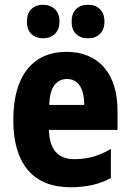

<svg xmlns="http://www.w3.org/2000/svg" viewBox="-20 -777 547 807"><path d="M259 -559Q361 -559 417.5 -493.5Q474 -428 474 -310V-231H186Q188 -108 293 -108Q334 -108 370 -118Q406 -128 446 -151V-29Q377 10 277 10Q158 10 97 -62.5Q36 -135 36 -272Q36 -412 94.5 -485.5Q153 -559 259 -559ZM261 -445Q230 -445 209.5 -420Q189 -395 187 -336H334Q334 -388 315.5 -416.5Q297 -445 261 -445ZM93 -686Q93 -721 112 -739Q131 -757 161 -757Q191 -757 210.5 -738.5Q230 -720 230 -686Q230 -653 210.5 -634.5Q191 -616 161 -616Q131 -616 112 -634Q93 -652 93 -686ZM281 -686Q281 -721 300 -739Q319 -757 350 -757Q381 -757 400 -738.5Q419 -720 419 -686Q419 -653 400 -634.5Q381 -616 350 -616Q319 -616 300 -634Q281 -652 281 -686Z"/></svg>

Font: Noto Sans Sinhala Condensed ExtraBold
Style: Regular
Weight: 800
Width: 3
Designer: Jelle Bosma - Monotype Design Team
Foundry: Monotype Imaging Inc.
Version: Version 2.006; ttfautohint (v1.8.4.7-5d5b)